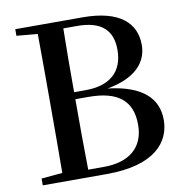

<svg xmlns="http://www.w3.org/2000/svg" viewBox="-82 -813 855 890"><g transform="rotate(-10 346.0 -367.5)"><path d="M48 -704 147 -695C148 -596 148 -496 148 -396V-349C148 -245 148 -142 147 -41L48 -32V0H349C579 0 653 -100 653 -202C653 -301 586 -371 422 -390C562 -415 613 -485 613 -562C613 -664 540 -735 365 -735H48ZM266 -367H328C468 -367 532 -312 532 -200C532 -93 461 -35 342 -35H268C266 -138 266 -244 266 -367ZM268 -700H333C451 -700 498 -648 498 -559C498 -458 438 -400 319 -400H266C266 -504 266 -603 268 -700Z"/></g></svg>

Font: Noto Serif CJK HK SemiBold
Style: Regular
Weight: 600
Designer: Ryoko NISHIZUKA 西塚涼子 (kana & ideographs); Frank Grießhammer (Latin, Greek & Cyrillic); Wenlong ZHANG 张文龙 (bopomofo); San
Foundry: Adobe
Version: Version 2.001;hotconv 1.1.0;makeotfexe 2.6.0